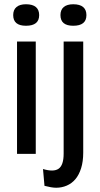

<svg xmlns="http://www.w3.org/2000/svg" viewBox="-20 -723 471 902"><path d="M60 0V-528H148V0ZM102 -602Q72 -602 57 -614.5Q42 -627 42 -652Q42 -677 57.5 -690Q73 -703 102 -703Q133 -703 148.5 -690Q164 -677 164 -652Q164 -627 148.5 -614.5Q133 -602 102 -602ZM244 159Q232 159 218.5 156.5Q205 154 189 150L182 71Q232 86 255.5 69.5Q279 53 279 -1V-528H371V-6Q371 36 361 67.5Q351 99 334 119Q317 139 293.5 149Q270 159 244 159ZM324 -602Q294 -602 279 -614.5Q264 -627 264 -652Q264 -677 279.5 -690Q295 -703 324 -703Q355 -703 370.5 -690Q386 -677 386 -652Q386 -627 370.5 -614.5Q355 -602 324 -602Z"/></svg>

Font: Bricolage Grotesque Condensed
Style: Regular
Weight: 400
Width: 3
Designer: Mathieu Triay
Foundry: Atelier Triay
Version: Version 1.000;gftools[0.9.30]